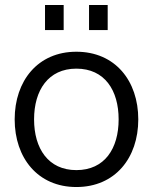

<svg xmlns="http://www.w3.org/2000/svg" viewBox="-20 -740 614 772"><path d="M287 12C443 12 536 -105 536 -260C536 -415 443 -532 287 -532C132 -532 39 -415 39 -260C39 -105 132 12 287 12ZM117 -260C117 -377 174 -464 287 -464C401 -464 457 -377 457 -260C457 -143 401 -56 287 -56C174 -56 117 -143 117 -260ZM161 -619H236V-720H161ZM338 -619H413V-720H338Z"/></svg>

Font: Aspekta 350
Style: Regular
Weight: 350
Designer: Ivo Dolenc
Version: Version 2.000